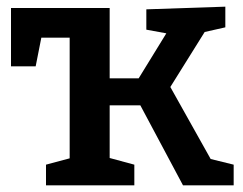

<svg xmlns="http://www.w3.org/2000/svg" viewBox="-20 -556 728 576"><path d="M118 0V-62L189 -81V-443H104L87 -357H13V-532H309V-321H396L479 -456L419 -467V-528L656 -536V-474L594 -460L491 -295L612 -79L681 -62V0H529L401 -240H309V-82L383 -62V0Z"/></svg>

Font: Bitter SemiBold
Style: Regular
Weight: 600
Designer: Sol Matas, and Bitter project Authors
Foundry: Sol Matas
Version: Version 2.001